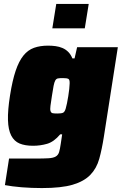

<svg xmlns="http://www.w3.org/2000/svg" viewBox="-20 -750 624 976"><path d="M5 0ZM193 206Q168 206 141.5 205Q115 204 90 202Q65 200 43 197Q21 194 5 191L26 56H157Q202 56 226.5 54.5Q251 53 263.5 45.5Q276 38 280.5 23Q285 8 289 -20L296 -67H286Q254 -29 219.5 -19Q185 -9 148 -9Q107 -9 79.5 -20.5Q52 -32 37 -61Q22 -90 20.5 -139.5Q19 -189 31 -265Q43 -341 59.5 -390Q76 -439 99 -467.5Q122 -496 153 -507Q184 -518 224 -518Q244 -518 262.5 -515.5Q281 -513 297.5 -506Q314 -499 327 -486Q340 -473 348 -453H359L372 -510H579L508 -55Q498 9 484.5 57.5Q471 106 439 139Q407 172 349.5 189Q292 206 193 206ZM272 -173Q292 -173 300.5 -177Q309 -181 314 -198Q317 -208 320.5 -225Q324 -242 327 -261Q330 -280 332 -297.5Q334 -315 334 -325Q335 -345 327.5 -349Q320 -353 300 -353Q284 -353 275 -351.5Q266 -350 261 -341Q256 -332 252.5 -314Q249 -296 244 -263Q239 -230 236.5 -212Q234 -194 237 -185Q240 -176 248 -174.5Q256 -173 272 -173ZM246 -606ZM246 -606 266 -730H431L411 -606Z"/></svg>

Font: Azeri Sans Black
Style: Italic
Weight: 900
Designer: Hector Gatti & Omnibus-Type (original fonts) / Cristiano Sobral (main changes and remastering)
Foundry: Omnibus-Type
Version: Version 0.07;August 21, 2020;FontCreator 13.0.0.2681 64-bit;